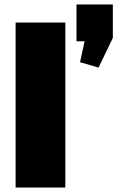

<svg xmlns="http://www.w3.org/2000/svg" viewBox="-20 -841 526 861"><path d="M273 -740V0H50V-740ZM486 -821V-671L422 -538L339 -562L382 -762L436 -656H323V-821Z"/></svg>

Font: Pathway Extreme Condensed Black
Style: Regular
Weight: 900
Width: 3
Version: Version 1.001;gftools[0.9.26]